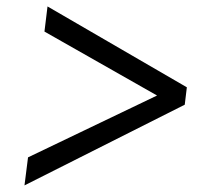

<svg xmlns="http://www.w3.org/2000/svg" viewBox="-20 -618 650 596"><path d="M553.5 -293 56 -42.5 67 -129.5 467.5 -321.5 118 -520 127.5 -598 560 -347Z"/></svg>

Font: Merriweather 24pt
Style: Italic
Weight: 400
Italic angle: -7.8°
Designer: Eben Sorkin
Foundry: Eben Sorkin
Version: Version 2.101